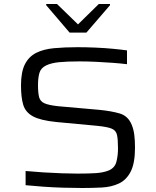

<svg xmlns="http://www.w3.org/2000/svg" viewBox="-20 -932 780 960"><path d="M392 8Q348 8 297 6.5Q246 5 197 1.5Q148 -2 108 -6V-77Q150 -73 198 -70Q246 -67 291 -65.5Q336 -64 368 -64Q426 -64 461 -66.5Q496 -69 522 -79Q554 -92 562 -123Q570 -154 570 -190Q570 -235 565 -257.5Q560 -280 538 -289Q516 -298 465 -303L261 -322Q182 -330 144.5 -350.5Q107 -371 96 -408.5Q85 -446 85 -505Q85 -572 104.5 -610.5Q124 -649 160.5 -667.5Q197 -686 249.5 -691Q302 -696 367 -696Q411 -696 457.5 -694Q504 -692 545.5 -688Q587 -684 615 -680V-611Q583 -615 542 -618Q501 -621 458.5 -623Q416 -625 378 -625Q314 -625 275 -621Q236 -617 211 -605Q184 -592 177 -567Q170 -542 170 -507Q170 -468 175.5 -446.5Q181 -425 202.5 -415.5Q224 -406 270 -401L474 -383Q537 -377 579 -364.5Q621 -352 639 -307Q648 -285 651.5 -257.5Q655 -230 655 -194Q655 -116 633.5 -74Q612 -32 574.5 -14.5Q537 3 490 5.5Q443 8 392 8ZM328 -769 211 -906V-912H265L370 -810L474 -912H530V-906L412 -769Z"/></svg>

Font: Saira Expanded
Style: Regular
Weight: 400
Width: 7
Designer: Hector Gatti with collaboration of the Omnibus-Type team
Foundry: Omnibus-Type
Version: Version 1.100; ttfautohint (v1.8.3)